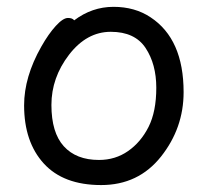

<svg xmlns="http://www.w3.org/2000/svg" viewBox="-20 -512 602 556"><path d="M266.6 -48.8Q314 -48.8 350.8 -74.5Q387.7 -100.1 410.2 -144.5Q432.6 -189 432.6 -257.8Q432.6 -326.2 401.6 -373Q370.6 -419.9 300.8 -419.9Q231 -419.9 179.9 -353.5Q128.9 -287.1 128.9 -208Q128.9 -127.9 164.8 -88.4Q200.7 -48.8 266.6 -48.8ZM272.9 23.9Q163.6 23.9 106.7 -38.6Q49.8 -101.1 49.8 -207Q49.8 -289.1 99.6 -377Q120.6 -414.1 141.6 -437Q162.6 -460 176.8 -460Q189.9 -460 194.8 -453.1Q246.6 -492.2 308.6 -492.2Q370.6 -492.2 416 -461.9Q511.7 -398.9 511.7 -245.1Q511.7 -141.1 446.3 -58.6Q380.9 23.9 272.9 23.9Z"/></svg>

Font: LXGW WenKai GB Screen
Style: Regular
Weight: 400
Designer: LXGW / Fontworks Inc.
Foundry: LXGW / Fontworks Inc.
Version: Version 1.321;February 19, 2024;FontCreator 14.0.0.2901 64-b